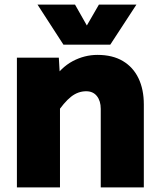

<svg xmlns="http://www.w3.org/2000/svg" viewBox="-20 -809 690 829"><path d="M415 0V-339Q415 -373 398.5 -394Q382 -415 352 -415Q317 -415 287 -391.5Q257 -368 220 -313L202 -456Q243 -518 294 -545Q345 -572 401 -572Q466 -572 510.5 -545.5Q555 -519 578 -471Q601 -423 601 -358V0ZM53 0V-560H234L239 -474V0ZM142 -789H304L355 -699L407 -789H569L456 -616H254Z"/></svg>

Font: Azeret Mono Thin ExtraBold
Style: Regular
Weight: 800
Version: Version 1.002